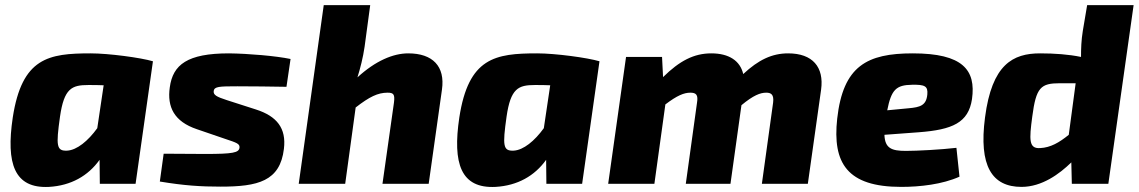

<svg xmlns="http://www.w3.org/2000/svg" viewBox="-20 -720 4460 752"><path d="M335 -511C170 -511 66 -494 30 -260C3 -79 36 19 172 12C258 7 325 -31 370 -94L371 0H511L579 -480C532 -494 406 -511 335 -511ZM243 -130C201 -128 199 -149 215 -263C231 -374 261 -387 326 -387C346 -387 366 -387 386 -386L361 -218C325 -168 281 -132 243 -130Z M877 -511C714 -511 657 -467 645 -378C634 -301 662 -244 751 -214L862 -176C907 -161 920 -157 918 -141C915 -122 893 -117 784 -117C728 -117 651 -118 621 -118L606 -9C702 7 767 11 844 11C990 11 1077 -10 1092 -137C1102 -218 1064 -265 983 -291L868 -328C828 -341 815 -348 817 -364C820 -381 838 -382 910 -382C973 -382 1037 -381 1102 -380L1118 -489C1060 -501 954 -510 877 -511Z M1579 -511C1520 -511 1451 -482 1380 -417C1391 -452 1402 -495 1408 -537L1430 -700H1248L1150 0H1332L1373 -299C1427 -341 1460 -357 1498 -357C1522 -357 1527 -350 1523 -318L1478 0H1659L1711 -369C1724 -460 1675 -511 1579 -511Z M2084 -511C1919 -511 1815 -494 1779 -260C1752 -79 1785 19 1921 12C2007 7 2074 -31 2119 -94L2120 0H2260L2328 -480C2281 -494 2155 -511 2084 -511ZM1992 -130C1950 -128 1948 -149 1964 -263C1980 -374 2010 -387 2075 -387C2095 -387 2115 -387 2135 -386L2110 -218C2074 -168 2030 -132 1992 -130Z M3067 -511C3004 -511 2951 -486 2891 -430C2879 -482 2835 -511 2766 -511C2698 -511 2642 -482 2577 -418L2573 -497H2432L2362 0H2543L2586 -311C2632 -346 2659 -357 2684 -357C2707 -357 2715 -348 2710 -318L2666 0H2841L2884 -308C2931 -347 2958 -357 2981 -357C3000 -357 3012 -350 3008 -318L2964 0H3144L3196 -369C3208 -457 3163 -511 3067 -511Z M3555 -511C3376 -511 3282 -462 3259 -255C3240 -81 3298 12 3510 12C3584 12 3671 2 3738 -28L3726 -141C3666 -134 3572 -129 3528 -129C3472 -129 3446 -139 3444 -192L3579 -202C3710 -212 3773 -239 3787 -332C3803 -446 3751 -511 3555 -511ZM3612 -350C3608 -307 3584 -300 3539 -296L3455 -288C3471 -369 3490 -387 3552 -388C3602 -389 3615 -383 3612 -350Z M4238 -700 4221 -599C4215 -562 4214 -529 4214 -497C4166 -507 4110 -511 4054 -511C3947 -511 3865 -468 3838 -260C3813 -70 3865 12 3981 12C4061 12 4130 -39 4176 -84L4178 0H4321L4420 -700ZM4023 -263C4038 -378 4056 -394 4132 -394H4193L4166 -192C4129 -162 4095 -142 4054 -140C4009 -137 4011 -173 4023 -263Z"/></svg>

Font: Exo 2 Extra Bold
Style: Italic
Weight: 800
Italic angle: -8°
Designer: Natanael Gama
Version: Version 1.001;PS 001.001;hotconv 1.0.88;makeotf.lib2.5.64775